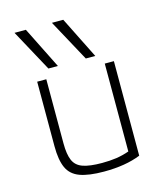

<svg xmlns="http://www.w3.org/2000/svg" viewBox="-118 -879 836 977"><g transform="rotate(-15 300.0 -390.0)"><path d="M309 10Q229 10 182.5 -7Q136 -24 117 -65.5Q98 -107 98 -180V-520H146V-182Q146 -124 160 -92Q174 -60 210 -47.5Q246 -35 310 -35Q352 -35 386 -40Q420 -45 454 -57V-520H502V-22Q423 10 309 10ZM170.5 -570 50.9 -790H110.7L220.5 -570ZM367.5 -570 247.9 -790H307.7L417.5 -570Z"/></g></svg>

Font: M PLUS Code Latin 60 Light
Style: Regular
Weight: 300
Width: 7
Monospace: yes
Designer: Coji Morishita
Foundry: UNDERFOREST DESIGN
Version: Version 1.005; ttfautohint (v1.8.3)